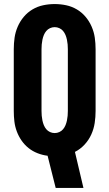

<svg xmlns="http://www.w3.org/2000/svg" viewBox="-20 -763 540 948"><path d="M255 165 215 6Q190 3 165.5 -6.5Q141 -16 121 -32Q101 -48 86.5 -69Q72 -90 63 -114Q54 -138 51 -163.5Q48 -189 48 -215V-520Q48 -549 52 -577Q56 -605 67.5 -631.5Q79 -658 97.5 -680Q116 -702 140.5 -716.5Q165 -731 193 -737Q221 -743 250 -743Q279 -743 307 -737Q335 -731 359.5 -716.5Q384 -702 402.5 -680Q421 -658 432.5 -631.5Q444 -605 448 -577Q452 -549 452 -520V-215Q452 -185 447.5 -155.5Q443 -126 430.5 -98.5Q418 -71 397 -48.5Q376 -26 350 -13L392 165ZM250 -106Q262 -106 273 -111Q284 -116 291.5 -125Q299 -134 303.5 -145Q308 -156 310.5 -168Q313 -180 314 -191.5Q315 -203 315 -215V-520Q315 -532 314 -543.5Q313 -555 310.5 -567Q308 -579 303.5 -590Q299 -601 291.5 -610Q284 -619 273 -624Q262 -629 250 -629Q238 -629 227 -624Q216 -619 208.5 -610Q201 -601 196.5 -590Q192 -579 189.5 -567Q187 -555 186 -543.5Q185 -532 185 -520V-215Q185 -203 186 -191.5Q187 -180 189.5 -168Q192 -156 196.5 -145Q201 -134 208.5 -125Q216 -116 227 -111Q238 -106 250 -106Z"/></svg>

Font: Iosevka SS04 Heavy
Style: Regular
Weight: 900
Monospace: yes
Designer: Belleve Invis
Foundry: Belleve Invis
Version: Version 19.0.0; ttfautohint (v1.8.4)